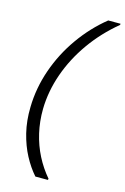

<svg xmlns="http://www.w3.org/2000/svg" viewBox="-141 -874 704 1082"><g transform="rotate(15 211.0 -333.0)"><path d="M181 145Q144 103 114.5 47.5Q85 -8 68 -77Q51 -146 53 -226Q55 -337 92.5 -445Q130 -553 196.5 -647Q263 -741 350 -811H422L421 -804Q330 -729 264 -636Q198 -543 162 -440.5Q126 -338 124 -235Q123 -162 138.5 -95Q154 -28 184 30.5Q214 89 256 138L254 145Z"/></g></svg>

Font: DM Sans 20pt Light
Style: Italic
Weight: 300
Italic angle: -10°
Version: Version 4.004;gftools[0.9.30]